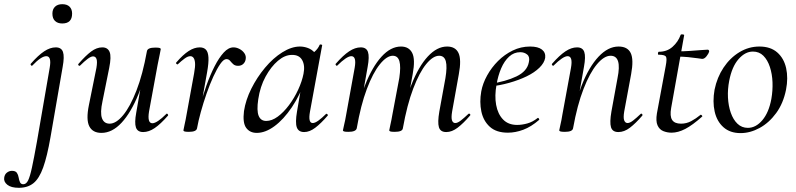

<svg xmlns="http://www.w3.org/2000/svg" viewBox="-112 -621 3799 916"><path d="M-22 275Q-59 275 -77 260.5Q-95 246 -92 227Q-90 211 -79 202.5Q-68 194 -55 194Q-38 194 -31.5 203.5Q-25 213 -23 226Q-21 239 -16.5 248.5Q-12 258 -1 258Q13 258 22 240Q31 222 40.5 178Q50 134 64 56L125 -297Q135 -353 109 -353Q85 -353 43 -309Q40 -305 36 -309.5Q32 -314 35 -317Q70 -357 98.5 -376Q127 -395 154 -395Q181 -395 188.5 -373Q196 -351 187 -302L129 33Q113 125 94 178Q75 231 47.5 253Q20 275 -22 275ZM185 -509Q163 -509 150.5 -521Q138 -533 138 -556Q138 -577 150.5 -589Q163 -601 185 -601Q208 -601 220 -589Q232 -577 232 -556Q232 -509 185 -509Z M372 13Q330 13 314 -18.5Q298 -50 312 -119L348 -297Q353 -327 348.5 -339.5Q344 -352 332 -352Q322 -352 306 -340Q290 -328 271 -309Q267 -305 263 -309Q259 -313 263 -317Q296 -355 322.5 -375Q349 -395 376 -395Q402 -395 411 -373Q420 -351 409 -297L377 -138Q365 -83 374.5 -57Q384 -31 411 -31Q442 -31 475.5 -71.5Q509 -112 539 -189Q569 -266 589 -377L603 -376Q584 -259 548.5 -171.5Q513 -84 468 -35.5Q423 13 372 13ZM571 9Q544 9 536.5 -13Q529 -35 538 -84L589 -377Q592 -394 629 -394Q645 -394 650 -392Q655 -390 655 -387Q655 -384 650 -361Q645 -338 640 -312L599 -89Q590 -33 615 -33Q626 -33 643 -44.5Q660 -56 681 -77Q684 -81 688 -76.5Q692 -72 689 -69Q654 -29 626 -10Q598 9 571 9Z M828 -9 818 -10Q827 -57 841 -110Q855 -163 873 -213.5Q891 -264 912 -305Q933 -346 955.5 -370.5Q978 -395 1002 -395Q1016 -395 1030.5 -387.5Q1045 -380 1054 -367Q1063 -354 1060 -338Q1058 -325 1048.5 -316Q1039 -307 1024 -307Q1009 -307 1000.5 -315Q992 -323 985.5 -331Q979 -339 968 -339Q955 -339 939 -316Q923 -293 906 -256Q889 -219 873.5 -174.5Q858 -130 846 -86.5Q834 -43 828 -9ZM789 8Q773 8 768 6Q763 4 763 1Q763 -2 768.5 -26Q774 -50 778 -74L814 -271Q820 -304 818.5 -321Q817 -338 811 -345.5Q805 -353 796 -353Q784 -353 768.5 -341.5Q753 -330 737 -315Q734 -312 730 -316Q726 -320 729 -323Q761 -360 788 -377.5Q815 -395 841 -395Q860 -395 870.5 -384Q881 -373 882.5 -347Q884 -321 876 -276L828 -9Q825 8 789 8Z M1113 13Q1080 13 1062.5 -11Q1045 -35 1052 -91Q1060 -144 1087 -198Q1114 -252 1152.5 -298Q1191 -344 1235 -371.5Q1279 -399 1319 -399Q1338 -399 1357 -392Q1376 -385 1389.5 -369.5Q1403 -354 1405 -328L1357 -357Q1371 -359 1388 -373.5Q1405 -388 1413 -407Q1415 -410 1420.5 -408.5Q1426 -407 1425 -405L1367 -89Q1357 -34 1380 -34Q1391 -34 1407.5 -46Q1424 -58 1443 -77Q1446 -80 1450 -76Q1454 -72 1451 -69Q1419 -32 1392 -11.5Q1365 9 1339 9Q1312 9 1304 -13.5Q1296 -36 1305 -89L1329 -229L1347 -246Q1320 -168 1280.5 -109.5Q1241 -51 1197.5 -19Q1154 13 1113 13ZM1158 -44Q1185 -44 1213 -64.5Q1241 -85 1266.5 -119Q1292 -153 1310.5 -193Q1329 -233 1336 -269Q1344 -309 1329.5 -334.5Q1315 -360 1280 -359Q1247 -359 1214 -331Q1181 -303 1155 -255.5Q1129 -208 1120 -147Q1112 -93 1122 -68.5Q1132 -44 1158 -44Z M2017 9Q1989 9 1982 -14Q1975 -37 1984 -89L2013 -248Q2022 -302 2015 -328.5Q2008 -355 1983 -355Q1954 -355 1921.5 -315.5Q1889 -276 1859.5 -198.5Q1830 -121 1810 -9L1796 -10Q1816 -128 1850.5 -216Q1885 -304 1929 -351.5Q1973 -399 2021 -399Q2061 -399 2075.5 -368Q2090 -337 2077 -267L2045 -89Q2040 -59 2044.5 -46.5Q2049 -34 2060 -34Q2071 -34 2086.5 -46Q2102 -58 2122 -77Q2126 -81 2130 -77Q2134 -73 2130 -69Q2098 -32 2071 -11.5Q2044 9 2017 9ZM1550 8Q1534 8 1529 6Q1524 4 1524 1Q1524 -2 1529.5 -24.5Q1535 -47 1539 -71L1580 -297Q1590 -353 1564 -353Q1553 -353 1536 -341.5Q1519 -330 1498 -309Q1495 -305 1491 -309.5Q1487 -314 1490 -317Q1525 -357 1553.5 -376Q1582 -395 1609 -395Q1636 -395 1643.5 -373Q1651 -351 1642 -302L1590 -9Q1586 8 1550 8ZM1771 8Q1755 8 1750 6Q1745 4 1745 1Q1745 -2 1750.5 -26Q1756 -50 1760 -74L1793 -249Q1801 -303 1793.5 -329Q1786 -355 1762 -355Q1733 -355 1700 -314Q1667 -273 1638 -196Q1609 -119 1590 -9L1575 -10Q1595 -127 1629.5 -214.5Q1664 -302 1708 -350.5Q1752 -399 1801 -399Q1839 -399 1854.5 -368.5Q1870 -338 1857 -268L1810 -9Q1808 8 1771 8Z M2311 12Q2256 12 2225 -16Q2194 -44 2184.5 -89Q2175 -134 2184 -185Q2191 -223 2212 -261Q2233 -299 2264 -330Q2295 -361 2334 -380Q2373 -399 2417 -399Q2455 -399 2473.5 -384.5Q2492 -370 2489 -345Q2485 -321 2461.5 -298Q2438 -275 2401 -257Q2364 -239 2318 -226Q2272 -213 2224 -208L2226 -221Q2301 -232 2352 -256.5Q2403 -281 2411 -324Q2417 -349 2403.5 -360.5Q2390 -372 2370 -372Q2340 -372 2317 -351Q2294 -330 2279 -295Q2264 -260 2257 -218Q2247 -164 2255 -120.5Q2263 -77 2288 -51Q2313 -25 2355 -25Q2378 -25 2403.5 -32Q2429 -39 2453 -58Q2455 -60 2458.5 -56Q2462 -52 2460 -49Q2422 -16 2384.5 -2Q2347 12 2311 12Z M2838 9Q2810 9 2803 -14Q2796 -37 2805 -89L2834 -248Q2856 -355 2801 -355Q2770 -355 2736 -314.5Q2702 -274 2672 -197Q2642 -120 2622 -9L2608 -10Q2629 -127 2663.5 -214.5Q2698 -302 2743.5 -350.5Q2789 -399 2839 -399Q2882 -399 2897 -368Q2912 -337 2899 -267L2866 -89Q2861 -59 2866 -46.5Q2871 -34 2882 -34Q2893 -34 2908.5 -46Q2924 -58 2944 -77Q2947 -81 2951 -77Q2955 -73 2952 -69Q2920 -32 2893 -11.5Q2866 9 2838 9ZM2583 8Q2567 8 2561.5 6Q2556 4 2556 1Q2556 -2 2561.5 -25Q2567 -48 2571 -74L2612 -297Q2622 -353 2596 -353Q2585 -353 2568 -341.5Q2551 -330 2530 -309Q2527 -305 2523 -309.5Q2519 -314 2522 -317Q2557 -357 2585.5 -376Q2614 -395 2641 -395Q2668 -395 2675.5 -373Q2683 -351 2674 -302L2622 -9Q2619 8 2583 8Z M3092 12Q3071 12 3052.5 4.5Q3034 -3 3025 -23Q3016 -43 3022 -80L3064 -306Q3071 -342 3065 -351Q3059 -360 3030 -360Q3026 -360 3027 -367Q3028 -374 3031 -374Q3070 -374 3096.5 -397.5Q3123 -421 3135 -454Q3136 -458 3144.5 -457Q3153 -456 3152 -453L3090 -106Q3083 -67 3094.5 -49Q3106 -31 3137 -31Q3163 -31 3185.5 -43Q3208 -55 3230 -73Q3232 -75 3236 -71Q3240 -67 3238 -65Q3192 -24 3157.5 -6Q3123 12 3092 12ZM3238 -340Q3236 -340 3216.5 -343Q3197 -346 3170.5 -348.5Q3144 -351 3119 -351L3121 -376Q3149 -376 3178.5 -378Q3208 -380 3231.5 -382Q3255 -384 3264 -384Q3268 -384 3270 -381Q3272 -378 3271 -374Q3269 -366 3259 -353Q3249 -340 3238 -340Z M3421 14Q3371 14 3339.5 -14Q3308 -42 3297.5 -89Q3287 -136 3297 -193Q3309 -252 3340 -298.5Q3371 -345 3415.5 -372Q3460 -399 3511 -399Q3564 -399 3596 -371Q3628 -343 3638.5 -296Q3649 -249 3638 -193Q3625 -128 3591 -81.5Q3557 -35 3512 -10.5Q3467 14 3421 14ZM3456 -11Q3494 -11 3525 -47.5Q3556 -84 3568 -149Q3575 -189 3573.5 -228.5Q3572 -268 3561 -301.5Q3550 -335 3530 -355Q3510 -375 3480 -375Q3443 -375 3411.5 -339Q3380 -303 3367 -236Q3359 -195 3361 -155.5Q3363 -116 3374.5 -83Q3386 -50 3406.5 -30.5Q3427 -11 3456 -11Z"/></svg>

Font: Cormorant Light Medium
Style: Italic
Weight: 500
Italic angle: -10°
Version: Version 4.000